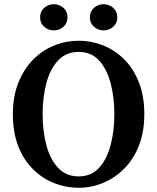

<svg xmlns="http://www.w3.org/2000/svg" viewBox="-20 -873 744 910"><path d="M353 17Q293 17 237 -5Q181 -27 136.5 -71Q92 -115 66.5 -180Q41 -245 41 -332Q41 -416 67 -481Q93 -546 137 -590.5Q181 -635 237 -657.5Q293 -680 353 -680Q413 -680 468.5 -658Q524 -636 568 -592.5Q612 -549 638 -483.5Q664 -418 664 -332Q664 -248 638.5 -183Q613 -118 568.5 -73.5Q524 -29 468.5 -6Q413 17 353 17ZM353 -37Q413 -37 450 -78Q487 -119 504.5 -186Q522 -253 522 -332Q522 -411 504.5 -478Q487 -545 450 -586Q413 -627 353 -627Q293 -627 255 -586Q217 -545 199.5 -478Q182 -411 182 -332Q182 -253 199.5 -186Q217 -119 255 -78Q293 -37 353 -37ZM235 -729Q209 -729 189.5 -746Q170 -763 170 -791Q170 -819 189.5 -836Q209 -853 235 -853Q261 -853 280.5 -836Q300 -819 300 -791Q300 -763 280.5 -746Q261 -729 235 -729ZM470 -729Q445 -729 425.5 -746Q406 -763 406 -791Q406 -819 425.5 -836Q445 -853 470 -853Q497 -853 516.5 -836Q536 -819 536 -791Q536 -763 516.5 -746Q497 -729 470 -729Z"/></svg>

Font: Source Serif Pro Semibold
Style: Regular
Weight: 600
Designer: Frank Grießhammer
Foundry: Adobe Systems Incorporated
Version: Version 3.000;hotconv 1.0.109;makeotfexe 2.5.65596